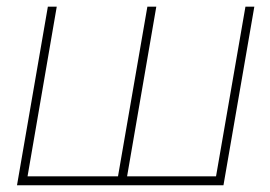

<svg xmlns="http://www.w3.org/2000/svg" viewBox="-20 -548 800 568"><path d="M147.9 -528.3 61.5 -26.4H329.1L416 -528.3H442.4L356 -26.4H619.1L706.1 -528.3H732.4L641.1 0H30.3L121.6 -528.3Z"/></svg>

Font: Roboto Thin
Style: Italic
Weight: 250
Italic angle: -12°
Designer: Google
Version: Version 2.134; 2016